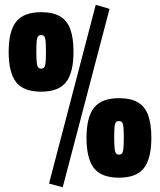

<svg xmlns="http://www.w3.org/2000/svg" viewBox="-20 -720 659 791"><path d="M238.4 51.4 182 36.2 374.4 -700.1 431.3 -683.5ZM149.5 -342.3Q77.1 -342.3 46.4 -381.5Q15.7 -420.8 15.7 -506.5Q15.7 -592.3 46.9 -631Q78.2 -669.8 149.5 -669.8Q197.9 -669.8 227.2 -652.7Q256.4 -635.6 269.6 -599.7Q282.8 -563.8 282.8 -506.5Q282.8 -420.8 252 -381.5Q221.3 -342.3 149.5 -342.3ZM149.5 -437.2Q157.4 -437.2 161.8 -442.3Q166.3 -447.3 167.8 -462.4Q169.3 -477.4 169.3 -506.5Q169.3 -536.2 167.8 -550.9Q166.3 -565.7 162.1 -570.6Q157.9 -575.4 149.5 -575.4Q141 -575.4 136.8 -570.6Q132.6 -565.7 131.1 -550.9Q129.7 -536.2 129.7 -506.5Q129.7 -477.4 131.4 -462.4Q133.1 -447.3 137.4 -442.3Q141.6 -437.2 149.5 -437.2ZM470.3 12Q397.9 12 367.1 -27.3Q336.4 -66.5 336.4 -152.3Q336.4 -238 367.7 -276.7Q399 -315.5 470.3 -315.5Q518.7 -315.5 547.9 -298.4Q577.2 -281.3 590.4 -245.4Q603.5 -209.6 603.5 -152.3Q603.5 -66.5 572.8 -27.3Q542.1 12 470.3 12ZM470.3 -82.9Q478.1 -82.9 482.6 -88Q487 -93.1 488.5 -108.1Q490 -123.2 490 -152.3Q490 -181.9 488.5 -196.7Q487 -211.4 482.9 -216.3Q478.7 -221.1 470.3 -221.1Q461.8 -221.1 457.6 -216.3Q453.4 -211.4 451.9 -196.7Q450.5 -181.9 450.5 -152.3Q450.5 -123.2 452.2 -108.1Q453.9 -93.1 458.1 -88Q462.4 -82.9 470.3 -82.9Z"/></svg>

Font: Titillium Web SemiBold
Style: Regular
Weight: 600
Designer: Mohamed Gaber, Accademia di Belle Arti di Urbino
Foundry: Kief Type Foundry, Accademia di Belle Arti di Urbino
Version: Version 3.000; ttfautohint (v1.8.4)